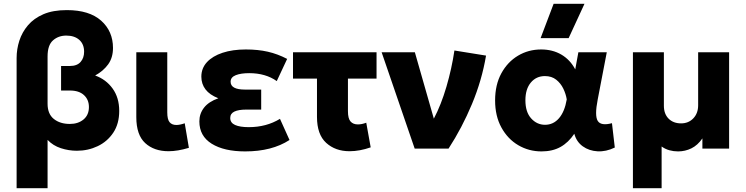

<svg xmlns="http://www.w3.org/2000/svg" viewBox="-20 -787 3950 1017"><path d="M68 210V-480Q68 -526.5 82.5 -571.5Q97 -616.5 128.2 -653.2Q159.5 -690 210.2 -711.8Q261 -733.5 334 -733.5Q453 -733.5 515.8 -677.5Q578.5 -621.5 578.5 -533Q578.5 -481.5 552.8 -446Q527 -410.5 484 -387Q541.5 -366.5 576.5 -318Q611.5 -269.5 611.5 -199.5Q611.5 -131.5 580 -84.2Q548.5 -37 497.5 -12.8Q446.5 11.5 387 11.5Q344 11.5 302.5 -2Q261 -15.5 232 -46V210ZM350 -130.5Q394 -130.5 422.5 -154.2Q451 -178 451 -220Q451 -259 424.8 -283.2Q398.5 -307.5 350.5 -307.5H303.5V-437.5H350.5Q388 -437.5 406.8 -458.8Q425.5 -480 425.5 -513Q425.5 -553 400 -575.8Q374.5 -598.5 331 -598.5Q289.5 -598.5 260.8 -573.2Q232 -548 232 -488V-237.5Q232 -183.5 265 -157Q298 -130.5 350 -130.5Z M873 14Q796 14 749 -29.2Q702 -72.5 702 -166.5V-510H866V-192Q866 -154.5 878.2 -139.8Q890.5 -125 914.5 -125Q932.5 -125 958.5 -134L980.5 -4Q921 14 873 14Z M1278.5 15Q1166.5 15 1101.2 -25.8Q1036 -66.5 1036 -144Q1036 -185 1060.8 -216.8Q1085.5 -248.5 1136.5 -266.5Q1090.5 -284.5 1068.5 -313.5Q1046.5 -342.5 1046.5 -381Q1046.5 -425.5 1076.2 -457.8Q1106 -490 1159 -507.5Q1212 -525 1282 -525Q1346.5 -525 1398.2 -513.2Q1450 -501.5 1501 -475L1446 -357.5Q1386.5 -399.5 1300 -399.5Q1256 -399.5 1228.8 -388.8Q1201.5 -378 1201.5 -354Q1201.5 -312.5 1277.5 -312.5H1363.5V-206.5H1283.5Q1243.5 -206.5 1221.5 -196Q1199.5 -185.5 1199.5 -162Q1199.5 -136.5 1225.2 -125Q1251 -113.5 1297.5 -113.5Q1391 -113.5 1463 -157.5L1513.5 -45.5Q1420.5 15 1278.5 15Z M1831.5 14Q1756.5 14 1707.8 -30.2Q1659 -74.5 1659 -168V-370.5H1532V-510H1974.5V-370.5H1823V-198.5Q1823 -159 1836.8 -143.5Q1850.5 -128 1875.5 -128Q1886 -128 1897 -130.2Q1908 -132.5 1920 -137L1943.5 -6.5Q1885 14 1831.5 14Z M2176.5 0 2001.5 -510H2177.5L2278 -158.5Q2316.5 -231.5 2344.8 -328Q2373 -424.5 2387 -519.5L2554.5 -492.5Q2532.5 -362 2480 -236Q2427.5 -110 2356 0Z M2848.5 15Q2781 15 2725 -18Q2669 -51 2635.8 -111.8Q2602.5 -172.5 2602.5 -255Q2602.5 -338 2635.5 -398.5Q2668.5 -459 2723.8 -492Q2779 -525 2846.5 -525Q2907 -525 2953.5 -497.8Q3000 -470.5 3027 -419.5L3043.5 -510H3194L3146 -260Q3129 -174 3146.2 -146.5Q3163.5 -119 3221.5 -134.5L3236.5 -5.5Q3190.5 17 3145.2 14.5Q3100 12 3066.8 -12Q3033.5 -36 3022 -78.5Q2991 -32 2948.8 -8.5Q2906.5 15 2848.5 15ZM2867 -126Q2911 -126 2941 -160.8Q2971 -195.5 2982 -260.5Q2977.5 -289 2963.8 -317.5Q2950 -346 2926 -365Q2902 -384 2866.5 -384Q2820.5 -384 2791.8 -349.8Q2763 -315.5 2763 -256Q2763 -193.5 2793.5 -159.8Q2824 -126 2867 -126ZM2843.5 -585 2912.5 -767H3076L2992 -585Z M3332.5 210V-510H3496.5V-227Q3496.5 -183.5 3521.5 -158.5Q3546.5 -133.5 3587.5 -133.5Q3627 -133.5 3652.5 -160.2Q3678 -187 3678 -229.5V-510H3842V0H3700.5V-54Q3675.5 -17.5 3642.2 -1.2Q3609 15 3571.5 15Q3548 15 3525.5 8.8Q3503 2.5 3484.5 -11V210Z"/></svg>

Font: Geologica
Style: Bold
Weight: 700
Designer: Sindre Bremnes, Frode Helland
Foundry: Monokrom Skriftforlag AS
Version: Version 1.010; ttfautohint (v1.8.4.7-5d5b);gftools[0.9.28]